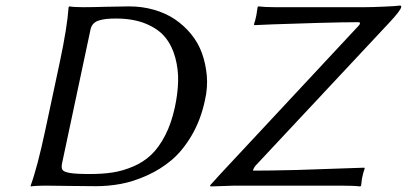

<svg xmlns="http://www.w3.org/2000/svg" viewBox="-20 -671 1470 694"><path d="M894.5 -54.2Q952.6 -54.2 1053.2 -56.6Q1091.3 -58.1 1225.6 -62.5L1296.9 -64.9L1298.3 -62Q1292.5 -46.9 1289.1 -28.8Q1288.1 -24.4 1287.6 -20.5Q1287.1 -16.6 1286.6 -11Q1286.1 -5.4 1285.2 0L1282.2 2.9Q1258.8 0 1211.9 0H829.1L741.2 2.9L739.3 -1Q747.1 -8.8 758.5 -22Q770 -35.2 772.9 -38.1L1277.3 -579.1Q1281.7 -584 1281 -587.4Q1280.3 -590.8 1276.4 -590.8Q1221.7 -590.8 1127.4 -588.1Q1033.2 -585.4 966.3 -583L899.4 -580.1L897.9 -583Q902.3 -594.7 906.7 -616.2Q908.2 -623 911.1 -645L913.6 -647.9Q937 -645 974.1 -645H1298.3Q1322.3 -645 1367.7 -647Q1413.1 -648.9 1425.3 -650.9Q1431.6 -650.9 1430.2 -645Q1427.2 -632.3 1388.7 -590.8L903.3 -71.8Q896 -62.5 894.5 -54.2ZM204.6 -82Q200.7 -64.5 206.1 -56.6Q211.4 -49.3 233.2 -45.7Q254.9 -42 304.7 -42Q350.6 -42 387.2 -47.6Q423.8 -53.2 461.2 -69.1Q498.5 -85 526.4 -111.3Q554.2 -137.7 576.9 -181.4Q599.6 -225.1 612.3 -284.2Q622.6 -333 623.8 -376.7Q625 -420.4 613.5 -462.9Q602.1 -505.4 577.4 -535.9Q552.7 -566.4 507.3 -585.2Q461.9 -604 399.4 -604Q378.9 -604 365 -602.5Q351.1 -601.1 338.1 -597.2Q325.2 -593.3 317.4 -585Q309.6 -576.7 307.1 -564ZM281.2 -645Q313.5 -645 364.3 -646.5Q415 -647.9 446.8 -647.9Q494.1 -647.9 536.6 -635.7Q579.1 -623.5 612.1 -601.3Q645 -579.1 670.7 -547.9Q696.3 -516.6 710 -478.8Q723.6 -440.9 727.5 -397.7Q731.4 -354.5 720.7 -308.1Q705.6 -237.3 672.9 -181.6Q640.1 -126 600.1 -92.3Q560.1 -58.6 511 -36.6Q461.9 -14.6 417 -6.3Q372.1 2 326.7 2Q271 2 223.1 1Q175.3 0 144 0Q128.4 0 115.2 0.7Q102.1 1.5 96.7 2L91.3 2.9L90.8 0Q115.2 -66.9 143.6 -200.2L195.8 -444.8Q223.1 -573.2 228 -645L230.5 -647.9Q247.1 -645 281.2 -645Z"/></svg>

Font: Linux Biolinum G
Style: Italic
Weight: 400
Italic angle: -12°
Designer: Philipp H. Poll
Foundry: Philipp H. Poll
Version: Version 0.5.1